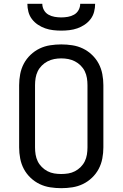

<svg xmlns="http://www.w3.org/2000/svg" viewBox="-20 -975 640 1003"><path d="M300 8Q271 8 242 3.5Q213 -1 187 -13.5Q161 -26 139.5 -46.5Q118 -67 104.5 -92.5Q91 -118 85.5 -147Q80 -176 80 -205V-530Q80 -559 85.5 -588Q91 -617 104.5 -642.5Q118 -668 139.5 -688.5Q161 -709 187 -721.5Q213 -734 242 -738.5Q271 -743 300 -743Q329 -743 358 -738.5Q387 -734 413 -721.5Q439 -709 460.5 -688.5Q482 -668 495.5 -642.5Q509 -617 514.5 -588Q520 -559 520 -530V-205Q520 -176 514.5 -147Q509 -118 495.5 -92.5Q482 -67 460.5 -46.5Q439 -26 413 -13.5Q387 -1 358 3.5Q329 8 300 8ZM300 -66Q319 -66 337 -69Q355 -72 371.5 -80.5Q388 -89 401.5 -102.5Q415 -116 423 -132.5Q431 -149 434 -167.5Q437 -186 437 -205V-530Q437 -549 434 -567.5Q431 -586 423 -602.5Q415 -619 401.5 -632.5Q388 -646 371.5 -654.5Q355 -663 337 -666.5Q319 -670 300 -670Q281 -670 263 -666.5Q245 -663 228.5 -654.5Q212 -646 198.5 -632.5Q185 -619 177 -602.5Q169 -586 166 -567.5Q163 -549 163 -530V-205Q163 -186 166 -167.5Q169 -149 177 -132.5Q185 -116 198.5 -102.5Q212 -89 228.5 -80.5Q245 -72 263 -69Q281 -66 300 -66ZM300 -815Q279 -815 257.5 -817.5Q236 -820 216 -827Q196 -834 178 -846Q160 -858 147 -875Q134 -892 128.5 -913Q123 -934 123 -955H201Q201 -938 209.5 -922.5Q218 -907 233 -898.5Q248 -890 265.5 -887Q283 -884 300 -884Q317 -884 334.5 -887Q352 -890 367 -898.5Q382 -907 390.5 -922.5Q399 -938 399 -955H477Q477 -934 471.5 -913Q466 -892 453 -875Q440 -858 422 -846Q404 -834 384 -827Q364 -820 342.5 -817.5Q321 -815 300 -815Z"/></svg>

Font: Iosevka SS04 Extended
Style: Regular
Weight: 400
Width: 7
Monospace: yes
Designer: Belleve Invis
Foundry: Belleve Invis
Version: Version 19.0.0; ttfautohint (v1.8.4)